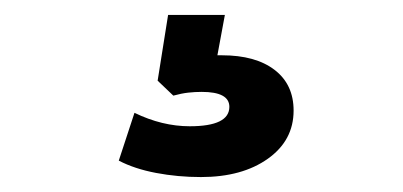

<svg xmlns="http://www.w3.org/2000/svg" viewBox="-20 -40 540 257"><path d="M249 197Q218 197 189 191.5Q160 186 139 175L160 111Q197 129 234 129Q287 129 287 103Q287 83 250 83Q241 83 232 84Q223 85 212 88L191 68L205 -20H281L271 34Q274 34 277 34Q322 34 347.5 53.5Q373 73 373 108Q373 148 338.5 172.5Q304 197 249 197Z"/></svg>

Font: Mulish ExtraBold
Style: Regular
Weight: 800
Designer: Vernon Adams
Foundry: Vernon Adams
Version: Version 3.603; ttfautohint (v1.8.3)